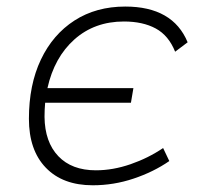

<svg xmlns="http://www.w3.org/2000/svg" viewBox="-20 -547 626 577"><path d="M258.8 9.8Q168.5 9.8 117.7 -43Q66.9 -95.7 66.9 -189.9Q66.9 -292 102.8 -367.7Q138.7 -443.4 203.9 -485.4Q269 -527.3 356.4 -527.3Q499.5 -527.3 543.9 -419.9L506.3 -391.6Q486.8 -440.4 448 -461.4Q409.2 -482.4 352.5 -482.4Q264.2 -482.4 203.6 -428.5Q143.1 -374.5 122.6 -282.2H380.9L373.5 -238.3H115.7Q113.8 -217.8 113.8 -195.8Q114.7 -120.1 155.3 -77.6Q195.8 -35.2 268.1 -35.2Q319.3 -35.2 372.3 -53.5Q425.3 -71.8 470.2 -102.1L488.8 -63Q441.4 -30.3 381.6 -10.3Q321.8 9.8 258.8 9.8Z"/></svg>

Font: CaskaydiaCove NF ExtraLight
Style: Italic
Weight: 200
Italic angle: -10°
Designer: Aaron Bell
Foundry: Saja Typeworks
Version: Version 2111.001; VTT 6.35;Nerd Fonts 3.2.1